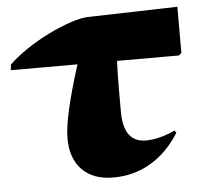

<svg xmlns="http://www.w3.org/2000/svg" viewBox="-57 -583 677 643"><g transform="rotate(-5 282.0 -261.5)"><path d="M299 14Q232 14 194.5 -24Q157 -62 157 -130Q157 -201 212 -374H-12L-10 -393Q15 -417 50.5 -441Q86 -465 125.5 -484.5Q165 -504 200.5 -516Q236 -528 261 -529L562 -537V-382L553 -374H345Q344 -351 343.5 -330.5Q343 -310 343 -281Q343 -252 343 -203Q343 -100 419 -100Q442 -100 469.5 -107.5Q497 -115 516 -125L522 -117Q482 -53 425 -19.5Q368 14 299 14Z"/></g></svg>

Font: Literata 72pt Black
Style: Regular
Weight: 900
Designer: Latin by Veronika Burian and Jose Scaglione. Greek by Irene Vlachou. Cyrillic by Vera Evstafieva.
Foundry: TypeTogether
Version: Version 3.002